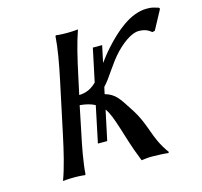

<svg xmlns="http://www.w3.org/2000/svg" viewBox="-98 -765 922 876"><g transform="rotate(-15 363.0 -327.0)"><path d="M337 -121 367 -262C385 -237 395 -205 407 -169C424 -117 435 -73 466 4C490 2 490 0 516 0C541 0 580 2 592 4L596 0C531 -89 544 -140 479 -237C445 -289 430 -317 381 -331L388 -363C421 -397 451 -456 495 -502C541 -550 581 -569 604 -569C632 -569 648 -562 665 -548L677 -551L726 -642L722 -648C697 -655 694 -658 667 -658C589 -658 516 -593 460 -531C441 -510 425 -489 411 -470L428 -550H384L351 -394C329 -372 304 -358 268 -357L287 -445C303 -520 320 -592 339 -645V-648C339 -648 321 -645 286 -645C252 -645 236 -648 236 -648L233 -645C229 -588 217 -520 201 -445L149 -200C133 -125 116 -54 96 0V3C96 3 114 0 149 0C183 0 199 3 199 3L202 0C206 -57 219 -125 235 -200L258 -312C288 -309 311 -303 329 -293L293 -121Z"/></g></svg>

Font: Libertinus Sans
Style: Italic
Weight: 400
Italic angle: -12°
Designer: Philipp H. Poll, Khaled Hosny
Foundry: Caleb Maclennan
Version: Version 7.050;RELEASE